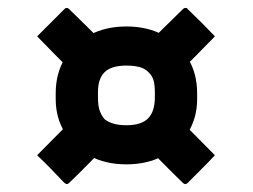

<svg xmlns="http://www.w3.org/2000/svg" viewBox="-20 -542 640 486"><path d="M252 -423Q237 -409 217.5 -389.5Q198 -370 182 -353Q180 -351 178 -350.5Q176 -350 174 -350.5Q172 -351 170 -353Q147 -376 121.5 -401.5Q96 -427 74 -450Q88 -464 106.5 -482.5Q125 -501 143 -519Q145 -521 146.5 -521.5Q148 -522 149 -522Q152 -522 155 -519Q179 -496 204 -471Q229 -446 252 -423ZM346 -423Q369 -446 394 -471Q419 -496 443 -519Q446 -522 449 -522Q451 -522 452.5 -521.5Q454 -521 455 -519Q473 -502 490 -485Q507 -468 524 -450Q502 -427 476.5 -401.5Q451 -376 428 -353Q426 -351 424 -350.5Q422 -350 420 -350.5Q418 -351 416 -353Q413 -357 403 -366.5Q393 -376 381 -388.5Q369 -401 359 -410.5Q349 -420 346 -423ZM346 -175Q362 -190 381 -209Q400 -228 416 -245Q419 -248 422 -248Q425 -248 428 -245Q451 -223 476.5 -197Q502 -171 524 -149Q510 -134 491.5 -115.5Q473 -97 455 -79Q454 -78 452.5 -77Q451 -76 449 -76Q446 -76 443 -79Q419 -102 394 -127.5Q369 -153 346 -175ZM252 -175Q229 -153 204 -127.5Q179 -102 155 -79Q152 -76 149 -76Q148 -76 146.5 -77Q145 -78 143 -79Q126 -97 109 -114.5Q92 -132 74 -149Q96 -171 121.5 -197Q147 -223 170 -245Q172 -247 174 -247.5Q176 -248 178 -247.5Q180 -247 182 -245Q185 -242 195 -232Q205 -222 217 -210Q229 -198 239 -188Q249 -178 252 -175ZM121 -306Q121 -356 144 -394Q167 -432 207 -453.5Q247 -475 300 -475Q353 -475 393 -453.5Q433 -432 456 -394Q479 -356 479 -306V-291Q479 -244 456 -206.5Q433 -169 393 -147.5Q353 -126 300 -126Q247 -126 207 -147.5Q167 -169 144 -206.5Q121 -244 121 -291ZM228 -296Q228 -274 232.5 -261.5Q237 -249 245 -240Q254 -233 267.5 -229Q281 -225 300 -225Q338 -225 355 -242.5Q372 -260 372 -296V-309Q372 -327 368.5 -339Q365 -351 356 -359Q348 -368 334 -372Q320 -376 300 -376Q262 -376 245 -359.5Q228 -343 228 -309Z"/></svg>

Font: RecMonoLinear Nerd Font Mono
Style: Bold
Weight: 700
Monospace: yes
Version: Version 1.085; ttfautohint (v1.8.4.7-5d5b);Nerd Fonts 3.2.1